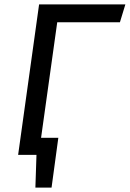

<svg xmlns="http://www.w3.org/2000/svg" viewBox="-20 -709 594 879"><path d="M242 -607 168 -78H247L216 150H142L147 0H63L159 -689H554L529 -607Z"/></svg>

Font: Fira Sans
Style: Italic
Weight: 400
Italic angle: -8°
Designer: bBox Type GmbH & Carrois Corporate GbR & Edenspiekermann AG
Foundry: bBox Type GmbH & Carrois Corporate GbR & Edenspiekermann AG
Version: Version 4.301